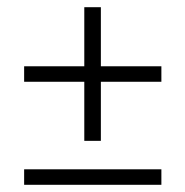

<svg xmlns="http://www.w3.org/2000/svg" viewBox="-20 -513 514 533"><path d="M214 -122V-286H47V-329H214V-493H260V-329H428V-286H260V-122ZM47 0V-43H428V0Z"/></svg>

Font: Rokkitt Light
Style: Regular
Weight: 300
Version: Version 3.103